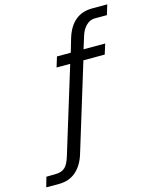

<svg xmlns="http://www.w3.org/2000/svg" viewBox="-270 -808 847 1061"><g transform="rotate(-15 154.0 -278.0)"><path d="M-139.5 166.5 -123.5 110 -69 109Q-35.5 108.5 -16.5 90.8Q2.5 73 15.5 28.5L165 -458.5H87L105 -517H184L208 -599Q248 -723 362 -723H448L430.5 -666H361Q334.5 -666 312.8 -645.5Q291 -625 280.5 -592L257 -517H381L362.5 -458.5H240.5L88.5 37.5Q70 98.5 31 132.5Q-8 166.5 -66 166.5Z"/></g></svg>

Font: Public Sans Light
Style: Italic
Weight: 300
Italic angle: -8°
Designer: The Public Sans project authors (U.S. Web Design System). Libre Franklin designed by Pablo Impallari and Rodrigo Fuenzal
Version: Version 1.007; ttfautohint (v1.8.1) -l 8 -r 50 -G 200 -x 14 